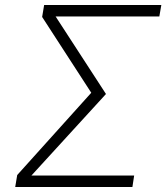

<svg xmlns="http://www.w3.org/2000/svg" viewBox="-20 -750 667 770"><path d="M41 0 49 -48 346 -378 149 -682 157 -730H627L619 -684H203L405 -373L106 -46H518L511 0Z"/></svg>

Font: JetBrains Mono NL Thin
Style: Italic
Weight: 100
Italic angle: -9°
Monospace: yes
Designer: Philipp Nurullin, Konstantin Bulenkov
Foundry: JetBrains
Version: Version 2.305; ttfautohint (v1.8.4.7-5d5b)